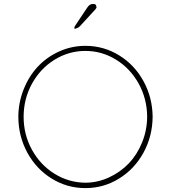

<svg xmlns="http://www.w3.org/2000/svg" viewBox="-20 -943 890 976"><path d="M73.2 -349.1Q73.7 -422.9 100.6 -489.7Q127.4 -556.6 172.9 -605Q218.3 -653.3 281.2 -681.6Q344.2 -710 414.1 -710Q506.8 -710 585.2 -661.9Q663.6 -613.8 709.2 -530.8Q754.9 -447.8 755.9 -349.1Q754.9 -250 709.2 -166.7Q663.6 -83.5 585.2 -35.2Q506.8 13.2 414.1 13.2Q321.3 13.2 242.9 -35.2Q164.6 -83.5 119.1 -166.7Q73.7 -250 73.2 -349.1ZM100.1 -349.1Q100.1 -258.3 142.6 -181.4Q185.1 -104.5 257.1 -59.8Q329.1 -15.1 414.1 -14.2Q477.1 -14.6 534.9 -41.5Q592.8 -68.4 635 -112.8Q677.2 -157.2 702.4 -219.2Q727.5 -281.2 728 -349.1Q727.5 -440.4 685.1 -517.6Q642.6 -594.7 570.3 -639.4Q498 -684.1 414.1 -684.1Q329.6 -684.1 257.3 -639.4Q185.1 -594.7 142.6 -517.6Q100.1 -440.4 100.1 -349.1ZM365.2 -797.9Q357.9 -793.9 357.9 -800.8Q357.9 -806.2 361.8 -812L423.8 -904.8Q435.5 -922.9 452.1 -922.9Q460.9 -922.9 464.4 -920.7Q467.8 -918.5 468.8 -913.6Q469.7 -908.7 470.2 -908.2Q473.1 -903.3 460 -890.1L389.2 -813Q385.7 -809.6 383.3 -807.1Q380.9 -804.7 378.4 -803.5Q376 -802.2 374.8 -801.5Q373.5 -800.8 370.4 -799.8Q367.2 -798.8 365.2 -797.9Z"/></svg>

Font: Quicksand
Style: Light
Weight: 300
Designer: Andrew Paglinawan
Foundry: Andrew Paglinawan
Version: 1.002